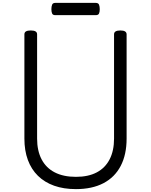

<svg xmlns="http://www.w3.org/2000/svg" viewBox="-20 -1291 1047 1330"><path d="M506 19Q421 19 355 -4.5Q289 -28 243 -73Q197 -118 173 -183Q149 -248 149 -331V-1053Q149 -1067 160 -1073.5Q171 -1080 193 -1080Q215 -1080 226 -1073.5Q237 -1067 237 -1053V-331Q237 -247 268 -187.5Q299 -128 359 -97Q419 -66 506 -66Q592 -66 650.5 -97Q709 -128 739.5 -187.5Q770 -247 770 -331V-1053Q770 -1067 781 -1073.5Q792 -1080 814 -1080Q857 -1080 857 -1053V-331Q857 -220 816 -141.5Q775 -63 696.5 -22Q618 19 506 19ZM363 -1186Q346 -1186 341 -1197.5Q336 -1209 336 -1227Q336 -1246 341 -1258.5Q346 -1271 363 -1271H643Q661 -1271 666 -1258.5Q671 -1246 671 -1227Q671 -1209 666 -1197.5Q661 -1186 643 -1186Z"/></svg>

Font: Playwrite AR
Style: Regular
Weight: 400
Designer: Veronika Burian, José Scaglione
Foundry: TypeTogether
Version: Version 1.002